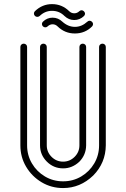

<svg xmlns="http://www.w3.org/2000/svg" viewBox="-20 -928 623 948"><path d="M291.5 -96.7Q244.6 -96.7 211.2 -130.1Q177.7 -163.6 177.7 -210.4V-696.3Q177.7 -703.1 182.6 -707.8Q187.5 -712.4 194.3 -712.4Q201.2 -712.4 206.1 -707.8Q210.9 -703.1 210.9 -696.3V-210.4Q210.9 -177.2 234.6 -153.6Q258.3 -129.9 291.5 -129.9Q324.7 -129.9 348.4 -153.6Q372.1 -177.2 372.1 -210.4V-696.3Q372.1 -703.1 377 -707.8Q381.8 -712.4 388.7 -712.4Q395.5 -712.4 400.4 -707.8Q405.3 -703.1 405.3 -696.3V-210.4Q404.8 -163.6 372.1 -129.9Q336.9 -96.7 291.5 -96.7ZM291.5 0.5Q233.4 0.5 185.5 -28.1Q137.7 -56.6 109.1 -104.5Q80.6 -152.3 80.6 -210.4V-696.3Q80.6 -703.1 85.4 -707.8Q90.3 -712.4 97.2 -712.4Q104 -712.4 108.9 -707.8Q113.8 -703.1 113.8 -696.3V-210.4Q113.8 -161.6 137.7 -121.1Q161.6 -80.6 202.1 -56.6Q242.7 -32.7 291.5 -32.7Q340.3 -32.7 380.9 -56.6Q421.4 -80.6 445.3 -121.1Q469.2 -161.6 469.2 -210.4V-696.3Q469.2 -703.1 474.1 -707.8Q479 -712.4 485.8 -712.4Q492.7 -712.4 497.6 -707.8Q502.4 -703.1 502.4 -696.3V-210.4Q501.5 -123.5 440.4 -61.5Q376 0.5 291.5 0.5ZM346.7 -829.1Q319.3 -829.1 298.3 -849.1Q272.9 -874.5 236.8 -874.5Q202.1 -874.5 175.8 -849.1Q170.4 -844.7 164.1 -844.7Q157.2 -844.7 152.3 -849.6Q147.5 -854.5 147.5 -861.3Q147.5 -867.7 152.3 -872.6Q188.5 -907.7 236.8 -907.7Q286.1 -907.7 321.8 -872.6Q332.5 -862.3 346.7 -862.3Q360.8 -862.3 371.6 -872.6Q376.5 -877.4 383.3 -877.4Q389.6 -877 394.5 -872.1Q399.4 -867.2 399.9 -860.8Q399.9 -854.5 395 -849.1Q374 -829.1 346.7 -829.1ZM349.6 -762.7Q300.3 -762.7 264.6 -797.4Q253.9 -808.1 239.7 -808.1Q226.1 -808.1 214.8 -797.4Q210 -793 203.6 -793Q196.8 -793 191.9 -797.9Q187 -802.7 187 -809.6Q187 -815.9 191.9 -820.8Q212.4 -840.8 239.7 -840.8Q267.1 -840.8 288.1 -820.8Q316.4 -795.4 350.1 -795.4Q383.3 -795.4 411.1 -820.8Q416 -825.7 422.9 -825.7Q429.2 -825.2 434.1 -820.6Q439 -815.9 439.5 -809.6Q439.5 -802.7 434.6 -797.4Q399.9 -762.7 349.6 -762.7Z"/></svg>

Font: Neon Sans
Style: Regular
Weight: 400
Designer: GGBot
Version: 0.80